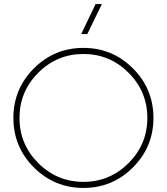

<svg xmlns="http://www.w3.org/2000/svg" viewBox="-20 -911 822 946"><path d="M147 -86Q46 -187 46 -330Q46 -473 147 -574Q248 -675 391 -675Q534 -675 635 -574Q736 -473 736 -330Q736 -187 635 -86Q534 15 391 15Q248 15 147 -86ZM168.5 -552.5Q76 -460 76 -330Q76 -200 168.5 -107.5Q261 -15 391 -15Q521 -15 613.5 -107.5Q706 -200 706 -330Q706 -460 613.5 -552.5Q521 -645 391 -645Q261 -645 168.5 -552.5ZM380 -743 451 -891H482L410 -743Z"/></svg>

Font: Human Sans ExtraLight
Style: Regular
Weight: 200
Designer: Tim Radville
Foundry: Continuum
Version: Version 1.000;FEAKit 1.0